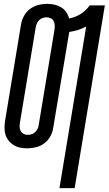

<svg xmlns="http://www.w3.org/2000/svg" viewBox="-20 -763 565 998"><path d="M289 215 428 -625Q407 -614 384.5 -607Q362 -600 340 -597L257 -101Q254 -78 242.5 -56Q231 -34 211.5 -19Q192 -4 168.5 2Q145 8 122 8Q103 8 85 4.5Q67 1 51.5 -8.5Q36 -18 24.5 -32.5Q13 -47 8 -64.5Q3 -82 3.5 -101Q4 -120 7 -139L89 -634Q92 -657 104 -679Q116 -701 135.5 -716Q155 -731 178.5 -737Q202 -743 224 -743Q244 -743 262.5 -739Q281 -735 297 -725.5Q313 -716 323.5 -701Q334 -686 339 -667Q355 -670 369.5 -675.5Q384 -681 398 -689.5Q412 -698 424.5 -710Q437 -722 446 -735H525L368 215ZM123 -62Q133 -62 143.5 -65Q154 -68 162 -75.5Q170 -83 175 -92.5Q180 -102 181 -112L263 -607Q265 -619 264.5 -630.5Q264 -642 259.5 -652Q255 -662 245 -667.5Q235 -673 223 -673Q213 -673 203 -670Q193 -667 185 -659.5Q177 -652 172.5 -642.5Q168 -633 166 -623L84 -128Q82 -116 82 -104.5Q82 -93 87 -83Q92 -73 102 -67.5Q112 -62 123 -62Z"/></svg>

Font: Iosevka SS18
Style: Italic
Weight: 400
Italic angle: -9°
Monospace: yes
Designer: Belleve Invis
Foundry: Belleve Invis
Version: Version 25.1.1; ttfautohint (v1.8.4)